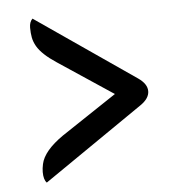

<svg xmlns="http://www.w3.org/2000/svg" viewBox="-43 -590 585 597"><g transform="rotate(-5 249.5 -292.0)"><path d="M79.6 -547.9Q69.8 -538.1 69.8 -520.5Q69.8 -502.9 72.5 -489.3Q75.2 -475.6 83 -461.9Q98.6 -435.1 142.6 -406.2L314.5 -292L142.6 -177.7Q81.5 -135.3 72.8 -94.7Q69.8 -81.1 69.8 -69.8Q69.8 -45.9 79.6 -36.1L391.1 -250.5Q418.5 -269.5 418.5 -292Q418.5 -314.5 391.1 -333.5Z"/></g></svg>

Font: Rye
Style: Regular
Weight: 400
Designer: Nicole Fally
Foundry: Nicole Fally
Version: Version 1.001